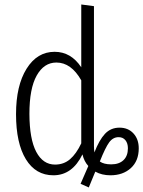

<svg xmlns="http://www.w3.org/2000/svg" viewBox="-20 -763 633 848"><path d="M507.8 -199.2Q545.9 -199.2 569.3 -173.8Q592.8 -148.4 592.8 -107.9Q592.8 -52.2 557.9 -20.5Q522.9 11.2 467.8 11.2Q429.7 11.2 400.9 -4.9L372.1 64.9L335.9 48.8L370.1 -29.8Q351.6 -49.8 344.2 -81.1Q299.3 11.2 215.8 11.2Q137.7 11.2 94.2 -59.8Q50.8 -130.9 50.8 -258.8Q50.8 -384.8 97.4 -459.5Q144 -534.2 221.2 -534.2Q293.5 -534.2 338.9 -465.8V-743.2L395 -735.8V-117.2Q395 -105.5 397 -89.8Q418 -144.5 443.6 -171.9Q469.2 -199.2 507.8 -199.2ZM223.1 -36.1Q261.7 -36.1 289.3 -59.8Q316.9 -83.5 338.9 -129.9V-408.2Q294.4 -486.8 229 -486.8Q174.3 -486.8 142.1 -429.4Q109.9 -372.1 109.9 -259.8Q110.4 -148.4 140.1 -92.3Q169.9 -36.1 223.1 -36.1ZM471.2 -37.1Q505.9 -37.1 525.4 -55.7Q544.9 -74.2 544.9 -107.9Q544.9 -130.4 533.9 -143.8Q522.9 -157.2 503.9 -157.2Q479 -157.2 462.2 -134.3Q445.3 -111.3 420.9 -49.8Q438.5 -37.1 471.2 -37.1Z"/></svg>

Font: Fira Sans Compressed Light
Style: Regular
Weight: 300
Width: 1
Designer: Carrois Corporate & Edenspiekermann AG
Foundry: Carrois Corporate GbR & Edenspiekermann AG
Version: Version 4.203;PS 004.203;hotconv 1.0.88;makeotf.lib2.5.64775